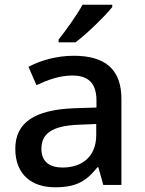

<svg xmlns="http://www.w3.org/2000/svg" viewBox="-20 -786 615 816"><path d="M457 -756V-766H331C306 -721 259 -655 229 -618V-606H301C349 -642 428 -719 457 -756ZM293 -549C220 -549 152 -529 101 -502L135 -424C182 -446 232 -465 287 -465C352 -465 390 -436 390 -358V-329L297 -326C126 -320 45 -264 45 -154C45 -42 117 10 214 10C304 10 347 -16 394 -75H398L419 0H496V-365C496 -491 428 -549 293 -549ZM317 -256 389 -259V-212C389 -119 327 -74 246 -74C193 -74 156 -97 156 -153C156 -215 196 -252 317 -256Z"/></svg>

Font: Noto Sans Lisu Medium
Style: Regular
Weight: 500
Designer: Monotype Design Team. David Williams.
Foundry: Monotype Imaging Inc.
Version: Version 2.102